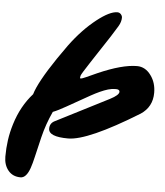

<svg xmlns="http://www.w3.org/2000/svg" viewBox="-224 -815 962 1122"><g transform="rotate(5 257.0 -254.0)"><path d="M80.6 -47.4Q80.6 -78.6 108.4 -92.8L419.9 -251.5Q471.2 -277.8 471.2 -297.4Q471.2 -311.5 448.2 -311.5Q425.3 -311.5 403.3 -304.9Q381.3 -298.3 356.7 -287.1Q332 -275.9 304.7 -260.7L168 -183.6L128.9 -162.6Q109.9 -152.8 93.3 -146.5Q58.6 -71.8 39.3 7.6Q20 86.9 11.5 125Q2.9 163.1 -6.8 191.4Q-27.8 251 -61.5 251Q-107.4 251 -133.8 219Q-160.2 187 -160.2 137.9Q-160.2 88.9 -153.6 41.3Q-147 -6.3 -131.8 -55.2Q-98.6 -163.1 -30.3 -239.3Q-9.3 -311 89.8 -458L147 -539.6Q219.2 -637.7 300.3 -701.2Q374.5 -759.3 418.5 -759.3Q431.2 -759.3 439.5 -750Q447.8 -740.7 447.8 -730Q447.8 -705.6 432.4 -679.4Q417 -653.3 391.6 -613.8L288.1 -456.1Q238.8 -380.9 236.6 -371.8Q234.4 -362.8 234.4 -358.9Q234.4 -355 239.7 -355Q245.1 -355 270.5 -366.2L333 -394.5Q473.6 -456.1 560.5 -456.1Q609.9 -456.1 642.6 -410.6Q673.8 -368.2 673.8 -309.1Q673.8 -226.1 606 -181.2Q311 0.5 195.8 0.5Q80.6 0.5 80.6 -47.4Z"/></g></svg>

Font: Sarina
Style: Regular
Weight: 400
Designer: James Grieshaber
Foundry: James Grieshaber
Version: Version 1.001